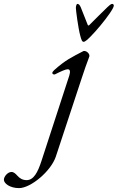

<svg xmlns="http://www.w3.org/2000/svg" viewBox="-220 -677 605 987"><path d="M211 -462C232 -462 365 -622 365 -648C365 -654 361 -657 356 -657C351 -657 340 -648 333 -641C310 -618 270 -580 240 -549C238 -547 237 -546 235 -546C233 -546 232 -547 231 -549L195 -640C190 -651 185 -657 178 -657C173 -657 170 -644 170 -636C170 -626 182 -531 193 -492C199 -470 202 -462 211 -462ZM-122 290C-62 290 42 203 67 128L200 -275C213 -314 225 -350 239 -386C243 -398 228 -415 213 -415C211 -415 210 -415 208 -414C149 -383 117 -369 58 -316C51 -309 49 -306 49 -301C49 -297 55 -294 59 -294C61 -294 62 -295 63 -295C93 -310 117 -321 128 -321C140 -321 143 -310 136 -288L-7 151C-26 209 -47 249 -83 249C-106 249 -120 238 -130 227C-140 216 -149 207 -161 207C-180 207 -200 230 -200 247C-200 266 -169 290 -122 290Z"/></svg>

Font: EB Garamond
Style: Italic
Weight: 400
Italic angle: -17.2°
Designer: Georg Duffner and Octavio Pardo
Foundry: Georg Duffner
Version: Version 1.000;PS 001.000;hotconv 1.0.88;makeotf.lib2.5.64775